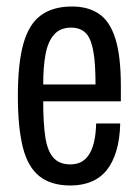

<svg xmlns="http://www.w3.org/2000/svg" viewBox="-20 -559 427 591"><path d="M197 12Q138 12 102 -16Q66 -44 50.5 -105Q35 -166 35 -263Q35 -364 52 -424.5Q69 -485 106 -512Q143 -539 202 -539Q251 -539 284.5 -516.5Q318 -494 335 -440.5Q352 -387 352 -294V-247H113Q113 -180 119.5 -137Q126 -94 144.5 -73.5Q163 -53 196 -53Q214 -53 228 -59.5Q242 -66 252.5 -81Q263 -96 269 -120Q275 -144 276 -179H350Q349 -132 338.5 -96Q328 -60 309 -36Q290 -12 261.5 0Q233 12 197 12ZM113 -299H274Q274 -346 270.5 -378.5Q267 -411 259 -432.5Q251 -454 236 -464Q221 -474 199 -474Q165 -474 146 -452Q127 -430 120 -391Q113 -352 113 -299Z"/></svg>

Font: Archivo ExtraCondensed
Style: Regular
Weight: 400
Width: 2
Designer: Hector Gatti
Foundry: Omnibus-Type
Version: Version 2.001